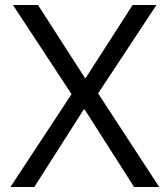

<svg xmlns="http://www.w3.org/2000/svg" viewBox="-20 -753 674 773"><path d="M317 -312 118 0H22L268 -374L32 -733H133L322 -439H325L514 -733H610L375 -377L621 0H520L321 -312Z"/></svg>

Font: IBM Plex Sans SC
Style: Regular
Weight: 400
Designer: Mike Abbink; Paul van der Laan; Pieter van Rosmalen; Eunyou Noh; Wujin Sim; Chorong Kim; Dohee Lee; Yejin We; Jinhee Kim
Foundry: Sandoll Inc.
Version: Version 1.000